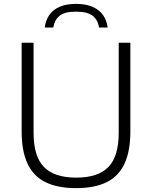

<svg xmlns="http://www.w3.org/2000/svg" viewBox="-20 -960 783 989"><path d="M372.5 9Q276 9 214 -21.8Q152 -52.5 121.8 -117.2Q91.5 -182 91.5 -282.5V-740H153V-275.5Q153 -155 206.2 -100Q259.5 -45 372.5 -45Q485.5 -45 538.5 -100Q591.5 -155 591.5 -275.5V-740H651.5V-282.5Q651.5 -182 621.5 -117.2Q591.5 -52.5 529.8 -21.8Q468 9 372.5 9ZM210.5 -818Q214.5 -853.5 232.8 -881Q251 -908.5 285.2 -924.2Q319.5 -940 371.5 -940Q424 -940 458.8 -924Q493.5 -908 512 -880.5Q530.5 -853 534.5 -818H490.5Q484.5 -856.5 458 -878.2Q431.5 -900 371.5 -900Q312 -900 286.2 -878.2Q260.5 -856.5 254.5 -818Z"/></svg>

Font: Encode Sans SemiExpanded Light
Style: Regular
Weight: 300
Width: 6
Designer: Multiple Designers
Foundry: Impallari Type
Version: Version 3.002